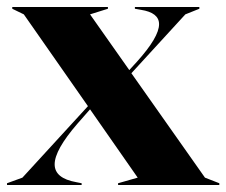

<svg xmlns="http://www.w3.org/2000/svg" viewBox="-46 -528 646 548"><path d="M291 -5 347 -21 211 -216 175 -175Q110 -100 110 -59Q110 -19 172 -8L187 -5V0H-26V-5L18 -21L205 -225L22 -487L-11 -503V-508H262V-503L211 -487L323 -328L345 -352Q408 -422 408 -459Q408 -492 356 -500L339 -503V-508H523V-503L483 -487L329 -319L539 -21L580 -5V0H291Z"/></svg>

Font: Nyght Serif Bold
Style: Regular
Weight: 700
Designer: Maksym Kobuzan
Version: Version 0.410